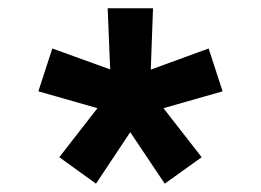

<svg xmlns="http://www.w3.org/2000/svg" viewBox="-20 -715 621 457"><path d="M71.3 -497.6 211.9 -457.5 121.1 -340.8 208.5 -277.8 290 -400.4 372.1 -277.8 460 -340.8 369.1 -457.5 509.8 -497.6 476.6 -599.6 338.9 -549.3 344.2 -695.3H236.3L242.2 -549.8L104.5 -599.6Z"/></svg>

Font: Estedad-VF-FD Black
Style: Regular
Weight: 900
Designer: Amin Abedi
Version: Version 4.000